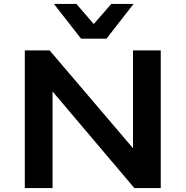

<svg xmlns="http://www.w3.org/2000/svg" viewBox="-20 -963 950 983"><path d="M107 0V-705H234L662 -203H661V-705H803V0H668L248 -496H249V0ZM395 -765 256 -943H371L460 -840L550 -943H664L525 -765Z"/></svg>

Font: Nunito Sans 7pt SemiExpanded
Style: Bold
Weight: 700
Width: 6
Designer: Vernon Adams
Foundry: Vernon Adams
Version: Version 3.101;gftools[0.9.27]